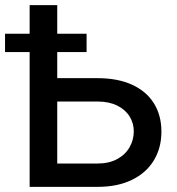

<svg xmlns="http://www.w3.org/2000/svg" viewBox="-43 -727 688 747"><path d="M585 -214.8Q585 -151.4 555.4 -102.8Q525.9 -54.2 470 -27.1Q414.1 0 336.9 0H72.3V-524.4H-23.4V-595.7H72.3V-707H179.7V-595.7H293.9V-524.4H179.7V-422.9H336.9Q414.6 -422.9 470.5 -397.5Q526.4 -372.1 555.7 -325.2Q585 -278.3 585 -214.8ZM336.9 -90.8Q380.9 -90.8 412.6 -107.9Q444.3 -125 460.9 -153.8Q477.5 -182.6 477.5 -215.8Q477.5 -248 460.9 -274.4Q444.3 -300.8 412.6 -316.4Q380.9 -332 336.9 -332H179.7V-90.8Z"/></svg>

Font: Pretendard JP Medium
Style: Regular
Weight: 500
Designer: Base glyphs from Inter by Rasmus Andersson; Hangeul glyphs from Noto Sans CJK(Source Han Sans) by Jang Soo-young and Kan
Foundry: Kil Hyung-jin
Version: Version 1.309